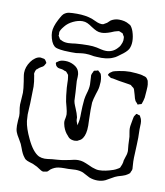

<svg xmlns="http://www.w3.org/2000/svg" viewBox="-92 -871 857 998"><g transform="rotate(10 337.0 -372.5)"><path d="M470 -525Q477 -528 502 -533Q531 -539 560 -539Q571 -539 593 -537Q619 -535 631 -530Q641 -528 643 -526Q646 -525 650 -520Q654 -515 656 -511Q657 -508 658 -504Q659 -500 659 -498Q661 -492 661 -478Q661 -465 660 -458L657 -420Q653 -400 649 -391Q649 -390 648 -387.5Q647 -385 646 -384Q645 -383 632 -380Q630 -378 627 -378Q625 -379 623 -383L613 -394Q607 -405 603 -424L597 -444Q595 -453 592 -457Q590 -460 586.5 -462Q583 -464 581 -466Q576 -471 574 -472L564 -474L539 -478Q514 -481 477 -489Q469 -489 466 -490Q463 -492 460 -494Q457 -496 454 -498Q453 -499 451 -500Q449 -501 448 -503Q447 -504 454 -514Q457 -516 461 -519Q465 -522 470 -525ZM171 -518Q171 -521 179 -525Q191 -536 218 -536Q242 -536 264 -524Q286 -512 292 -492Q296 -481 295 -465.5Q294 -450 294 -444L298 -384Q299 -375 299 -362Q299 -349 300 -340Q302 -328 307 -316.5Q312 -305 313 -302L322 -279Q327 -263 328 -258Q328 -254 328.5 -246Q329 -238 332 -232L336 -221Q337 -220 336.5 -219Q336 -218 337 -218Q338 -218 338 -221L341 -234Q344 -246 344.5 -263.5Q345 -281 345 -289Q345 -297 346 -318.5Q347 -340 349 -356Q352 -375 356 -388Q365 -417 365 -437Q365 -447 364 -456.5Q363 -466 363 -476Q363 -478 362.5 -482Q362 -486 363 -489Q364 -495 370 -505Q370 -508 372 -510Q373 -512 378 -513Q383 -514 385 -514Q391 -517 394 -517Q396 -516 404 -508Q410 -502 410 -502Q411 -500 414 -489Q417 -476 417 -461Q417 -452 415 -436Q414 -426 410 -413.5Q406 -401 404 -395Q394 -363 392 -347Q391 -334 391 -308Q391 -272 392 -255Q393 -245 393 -225Q393 -210 392 -203Q388 -165 370 -149Q367 -146 364.5 -145Q362 -144 360 -143Q358 -142 355.5 -140.5Q353 -139 351 -138Q343 -136 338 -136Q319 -136 307 -145Q304 -147 302 -150Q300 -153 298 -155Q281 -172 272 -199Q267 -217 267 -223Q267 -234 270 -244Q272 -256 272 -264Q271 -279 265.5 -299Q260 -319 258 -328Q253 -352 249 -400Q248 -408 248 -424Q248 -444 246 -454L244 -467Q243 -469 241.5 -470Q240 -471 239 -473Q237 -475 235 -478Q233 -481 230 -483L222 -485Q213 -490 204 -491Q201 -491 195.5 -492Q190 -493 187 -494Q180 -497 175 -504Q175 -505 172.5 -510.5Q170 -516 171 -518ZM656 -83Q656 -75 657 -66.5Q658 -58 658 -51Q658 -49 658.5 -46Q659 -43 658 -40Q658 -38 656.5 -35Q655 -32 654 -30Q651 -22 650 -20L641 -13Q630 -5 613.5 0Q597 5 590 7Q579 10 554 25L531 38Q512 47 489 47Q467 47 446 39Q437 35 426 28.5Q415 22 408 19Q390 12 368 12Q358 12 348.5 13Q339 14 330 14Q325 14 308.5 14Q292 14 278 16Q258 19 239 33Q236 35 231.5 40.5Q227 46 223 47Q220 48 214.5 48.5Q209 49 206 50Q206 50 204 50.5Q202 51 201 50Q199 50 196 48.5Q193 47 191 46Q185 43 176 36.5Q167 30 161 28Q147 21 144 20Q138 18 124.5 14Q111 10 103 4Q100 2 98.5 -0.5Q97 -3 96 -4Q83 -19 72 -51L64 -71L51 -94Q37 -116 33 -128Q28 -142 28 -162Q28 -174 29 -189Q30 -204 31 -212Q31 -228 28 -241Q27 -246 26 -255.5Q25 -265 25 -272Q25 -282 27 -302Q29 -324 29 -335Q29 -355 23 -393Q22 -401 19.5 -414.5Q17 -428 17 -438Q17 -469 38 -499Q47 -512 60.5 -521.5Q74 -531 88 -531Q91 -531 99 -529Q101 -529 105.5 -528Q110 -527 111 -525Q113 -524 115 -520.5Q117 -517 118 -516Q119 -515 120 -513Q121 -511 122 -508L118 -501Q117 -499 115.5 -496Q114 -493 111 -490Q108 -487 105 -485.5Q102 -484 100 -483Q92 -479 82 -470Q81 -468 79 -467.5Q77 -467 76 -465Q72 -460 69 -445Q69 -440 71 -434Q72 -425 76 -402Q78 -384 78 -376Q78 -346 76 -288Q76 -279 74.5 -260.5Q73 -242 73 -228Q73 -216 75 -194Q80 -156 105 -104Q135 -40 169 -23Q184 -17 199 -17Q212 -17 238 -21Q256 -23 265 -23Q289 -25 299 -27Q301 -27 330 -33Q355 -40 373 -40Q388 -40 400.5 -36Q413 -32 431 -24Q451 -14 468 -10Q477 -7 488 -7Q520 -7 563 -22Q572 -25 587 -34L594 -39L597 -46Q601 -54 602 -58Q604 -63 605 -69.5Q606 -76 606 -79Q608 -88 612.5 -100Q617 -112 618 -120Q620 -131 618 -142Q618 -147 617 -152.5Q616 -158 616 -163L614 -206Q613 -214 610.5 -227Q608 -240 608 -250Q608 -260 611 -274.5Q614 -289 615 -297Q616 -301 617 -307Q618 -313 620 -316L626 -325Q628 -329 629 -329H630Q634 -329 640 -326L648 -324L652 -316Q657 -307 657 -305Q660 -296 660 -284L659 -253L660 -209L659 -174L658 -150Q658 -134 656 -102ZM460 -596Q428 -581 374 -585Q365 -585 358.5 -586Q352 -587 347 -588Q341 -589 333 -590Q325 -591 314 -591Q302 -591 287 -589Q272 -587 265 -586Q243 -585 203 -587Q179 -589 168 -592Q166 -593 162.5 -593.5Q159 -594 158 -595Q138 -604 128 -639Q123 -657 123 -672Q123 -700 144 -740Q146 -743 152 -754.5Q158 -766 165 -773Q178 -784 193 -786Q208 -788 235 -788Q280 -788 315 -776Q323 -773 335.5 -767Q348 -761 357 -759Q370 -756 378 -758L385 -762Q389 -765 397 -769Q401 -772 405.5 -777Q410 -782 413 -784Q433 -796 455 -796Q487 -796 508 -783Q511 -782 517 -778Q527 -768 534 -748Q543 -721 543 -696Q543 -673 534 -655Q524 -638 495 -618Q492 -616 481.5 -608Q471 -600 460 -596ZM496 -703Q496 -710 495 -712Q495 -714 493.5 -716Q492 -718 491 -719Q490 -721 488 -725Q486 -729 484 -730L478 -732Q468 -737 465 -737Q462 -737 456 -735Q442 -732 425 -724Q396 -713 377 -713Q362 -713 350.5 -718Q339 -723 322 -734Q308 -744 296 -749.5Q284 -755 270 -755Q247 -755 221 -742.5Q195 -730 180 -711Q178 -709 171 -699.5Q164 -690 161 -681Q160 -678 160.5 -673Q161 -668 161 -665L160 -660Q161 -658 163 -655Q165 -652 166 -650Q167 -648 168 -646Q169 -644 171 -642Q173 -640 179 -638Q192 -630 215 -630Q223 -630 235 -631.5Q247 -633 254 -634Q287 -637 321 -637Q346 -637 366 -633Q374 -631 389.5 -627.5Q405 -624 416 -624Q451 -624 474 -649Q484 -659 487 -666Q495 -682 496 -693Z"/></g></svg>

Font: Rubik-Burned
Style: Regular
Weight: 400
Designer: NaN (generative design), Hubert & Fischer (Rubik source font outlines)
Foundry: NaN, Hubert & Fischer
Version: Version 1.000